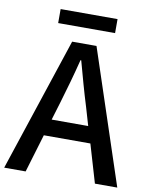

<svg xmlns="http://www.w3.org/2000/svg" viewBox="-97 -969 816 1040"><g transform="rotate(10 310.5 -449.5)"><path d="M464 -899H151V-822H464ZM498 0H621L377 -736H243L-1 0H117L180 -210H436ZM207 -301 237 -400C261 -480 284 -561 305 -645H309C332 -561 354 -480 379 -400L408 -301Z"/></g></svg>

Font: Spoqa Han Sans Neo Medium
Style: Regular
Weight: 500
Designer: [Spoqa Han Sans Neo] Dong-huui Kim  Younghwa Kang  Yujin Lee  [Noto Sans] Ryoko NISHIZUKA  (kana & ideographs); Paul D. 
Foundry: Spoqa (http://www.spoqa-han-sans.com)
Version: Version 1.000